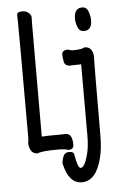

<svg xmlns="http://www.w3.org/2000/svg" viewBox="-60 -753 619 976"><g transform="rotate(-5 250.0 -265.0)"><path d="M107.9 15.1Q74.2 15.1 65.9 -21Q63 -30.8 63 -37.1Q63 -43.9 64.5 -50.5Q65.9 -57.1 65.9 -69.8Q65.9 -621.1 64.9 -649.7Q64 -678.2 64 -694.8Q64 -710.9 91.8 -710.9Q109.9 -710.9 123 -700Q136.2 -689 136.2 -677Q136.2 -665 135.5 -639.4Q134.8 -613.8 134.8 -67.9Q151.9 -69.8 221.2 -69.8Q250 -69.8 256.8 -70.8Q291 -70.8 291 -12.2Q291 11.2 263.2 11.2Q246.1 4.9 211.9 4.9Q126 4.9 107.9 15.1ZM317.9 181.2Q252 181.2 229 81.1L228 77.1Q228 64 235.6 43Q243.2 22 266.1 22Q291 22 292 40Q303.2 107.9 317.9 107.9Q338.9 107.9 356 42Q366.2 2 366.2 -50.8V-417Q363.8 -416 339.8 -416Q315.9 -416 311 -415Q283.2 -415 279.1 -437.5Q274.9 -460 274.9 -474.1Q274.9 -497.1 306.2 -497.1Q318.8 -491.2 332 -491.2Q376 -491.2 390.1 -501Q425.8 -501 433.1 -462.9Q435.1 -454.1 435.1 -449.2Q435.1 -442.9 434.1 -436.5Q433.1 -430.2 432.1 -49.8Q432.1 21 418.9 69.8Q390.1 181.2 317.9 181.2ZM396 -584Q372.1 -584 363.5 -607.4Q355 -630.9 355 -649.9Q355 -704.1 396 -704.1Q418.9 -704.1 427.5 -679.9Q436 -655.8 436 -636.2Q436 -584 396 -584Z"/></g></svg>

Font: LXGW WenKai Mono GB Screen
Style: Regular
Weight: 400
Monospace: yes
Designer: LXGW / Fontworks Inc.
Foundry: LXGW / Fontworks Inc.
Version: Version 1.510;January 18,2025